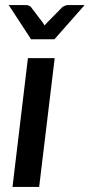

<svg xmlns="http://www.w3.org/2000/svg" viewBox="-20 -740 355 760"><path d="M14.5 0ZM196.5 -510 135 0H29.5L90.5 -510ZM14.5 -720H82.5Q89 -720 94.5 -717.5Q100 -715 102.5 -712L149 -651L156.5 -639.5L167 -651L227 -712Q231 -714.5 237 -717.2Q243 -720 249 -720H315L195.5 -584.5H103Z"/></svg>

Font: Lato Semibold
Style: Italic
Weight: 600
Italic angle: -7°
Designer: Lukasz Dziedzic
Foundry: tyPoland Lukasz Dziedzic
Version: Version 2.006; 2014-01-15